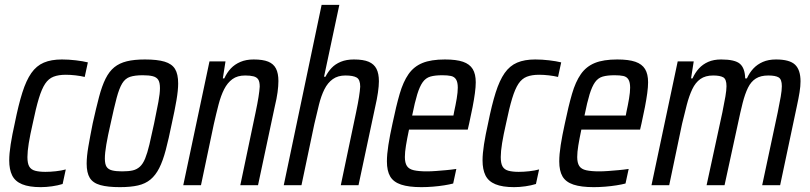

<svg xmlns="http://www.w3.org/2000/svg" viewBox="-20 -763 3335 791"><path d="M148 8Q100 8 71 -4Q42 -16 30 -40.5Q18 -65 18 -102Q18 -130 24 -168.5Q30 -207 41 -256Q56 -331 72 -381.5Q88 -432 109 -462Q130 -492 160.5 -505Q191 -518 235 -518Q263 -518 292.5 -514.5Q322 -511 342 -506L329 -446Q313 -450 291.5 -452.5Q270 -455 251 -455Q221 -455 200.5 -447Q180 -439 166 -418Q152 -397 140 -357.5Q128 -318 115 -255Q104 -207 98.5 -173Q93 -139 93 -116Q93 -90 100.5 -77Q108 -64 125 -59.5Q142 -55 167 -55Q187 -55 210 -57.5Q233 -60 251 -65L238 -5Q219 1 194.5 4.5Q170 8 148 8Z M474 8Q424 8 393.5 -0.5Q363 -9 350 -30Q337 -51 337 -89Q337 -118 344 -159Q351 -200 362 -255Q376 -318 388 -363.5Q400 -409 415 -439Q430 -469 451 -486Q472 -503 502.5 -510.5Q533 -518 577 -518Q628 -518 658 -509Q688 -500 701 -479Q714 -458 714 -419Q714 -391 707 -350Q700 -309 688 -255Q675 -191 663 -145.5Q651 -100 636 -70.5Q621 -41 600 -23.5Q579 -6 548.5 1Q518 8 474 8ZM483 -57Q510 -57 527 -61Q544 -65 556.5 -76.5Q569 -88 578 -110Q587 -132 595.5 -167.5Q604 -203 615 -255Q626 -308 632.5 -343Q639 -378 639 -400Q639 -423 632 -434Q625 -445 609.5 -449Q594 -453 568 -453Q536 -453 516 -446.5Q496 -440 483.5 -419.5Q471 -399 460.5 -359.5Q450 -320 436 -255Q424 -203 418 -167.5Q412 -132 412 -110Q412 -87 419 -76Q426 -65 442 -61Q458 -57 483 -57Z M735 0 843 -510H909L898 -440H904Q915 -464 931 -481Q947 -498 970.5 -508Q994 -518 1025 -518Q1063 -518 1085 -509Q1107 -500 1117 -480.5Q1127 -461 1127 -429Q1127 -409 1123.5 -383Q1120 -357 1112 -324L1043 0H970L1033 -300Q1041 -338 1045 -363.5Q1049 -389 1050 -406Q1050 -426 1044 -435.5Q1038 -445 1024.5 -448.5Q1011 -452 990 -452Q958 -452 937.5 -437Q917 -422 903.5 -395.5Q890 -369 880.5 -332.5Q871 -296 861 -252L808 0Z M1149 0 1305 -743H1378L1315 -447H1321Q1331 -467 1346 -483Q1361 -499 1384 -508.5Q1407 -518 1438 -518Q1477 -518 1499 -508.5Q1521 -499 1531 -479.5Q1541 -460 1541 -428Q1541 -409 1537 -381.5Q1533 -354 1526 -324L1457 0H1384L1447 -300Q1455 -338 1459 -363.5Q1463 -389 1464 -406Q1464 -435 1449.5 -443.5Q1435 -452 1403 -452Q1372 -452 1351 -437Q1330 -422 1316.5 -395Q1303 -368 1294 -331.5Q1285 -295 1275 -252L1222 0Z M1716 8Q1664 8 1632.5 -2.5Q1601 -13 1587.5 -36Q1574 -59 1574 -98Q1574 -127 1580 -165.5Q1586 -204 1597 -254Q1612 -326 1626.5 -376Q1641 -426 1663 -457.5Q1685 -489 1720.5 -503.5Q1756 -518 1813 -518Q1860 -518 1887.5 -508.5Q1915 -499 1927.5 -478.5Q1940 -458 1940 -424Q1940 -405 1936.5 -379Q1933 -353 1927 -322Q1921 -291 1913 -255L1907 -229H1665Q1657 -191 1652.5 -163.5Q1648 -136 1648 -116Q1648 -92 1656.5 -79Q1665 -66 1685.5 -61.5Q1706 -57 1739 -57Q1755 -57 1775.5 -58.5Q1796 -60 1818 -62Q1840 -64 1860 -67L1847 -7Q1832 -3 1810 0.5Q1788 4 1763.5 6Q1739 8 1716 8ZM1678 -287H1848L1851 -303Q1857 -330 1861.5 -356.5Q1866 -383 1866 -402Q1866 -424 1859 -435.5Q1852 -447 1838 -450Q1824 -453 1802 -453Q1772 -453 1753 -447.5Q1734 -442 1721.5 -424.5Q1709 -407 1699 -374.5Q1689 -342 1678 -287Z M2098 8Q2050 8 2021 -4Q1992 -16 1980 -40.5Q1968 -65 1968 -102Q1968 -130 1974 -168.5Q1980 -207 1991 -256Q2006 -331 2022 -381.5Q2038 -432 2059 -462Q2080 -492 2110.5 -505Q2141 -518 2185 -518Q2213 -518 2242.5 -514.5Q2272 -511 2292 -506L2279 -446Q2263 -450 2241.5 -452.5Q2220 -455 2201 -455Q2171 -455 2150.5 -447Q2130 -439 2116 -418Q2102 -397 2090 -357.5Q2078 -318 2065 -255Q2054 -207 2048.5 -173Q2043 -139 2043 -116Q2043 -90 2050.5 -77Q2058 -64 2075 -59.5Q2092 -55 2117 -55Q2137 -55 2160 -57.5Q2183 -60 2201 -65L2188 -5Q2169 1 2144.5 4.5Q2120 8 2098 8Z M2426 8Q2374 8 2342.5 -2.5Q2311 -13 2297.5 -36Q2284 -59 2284 -98Q2284 -127 2290 -165.5Q2296 -204 2307 -254Q2322 -326 2336.5 -376Q2351 -426 2373 -457.5Q2395 -489 2430.5 -503.5Q2466 -518 2523 -518Q2570 -518 2597.5 -508.5Q2625 -499 2637.5 -478.5Q2650 -458 2650 -424Q2650 -405 2646.5 -379Q2643 -353 2637 -322Q2631 -291 2623 -255L2617 -229H2375Q2367 -191 2362.5 -163.5Q2358 -136 2358 -116Q2358 -92 2366.5 -79Q2375 -66 2395.5 -61.5Q2416 -57 2449 -57Q2465 -57 2485.5 -58.5Q2506 -60 2528 -62Q2550 -64 2570 -67L2557 -7Q2542 -3 2520 0.5Q2498 4 2473.5 6Q2449 8 2426 8ZM2388 -287H2558L2561 -303Q2567 -330 2571.5 -356.5Q2576 -383 2576 -402Q2576 -424 2569 -435.5Q2562 -447 2548 -450Q2534 -453 2512 -453Q2482 -453 2463 -447.5Q2444 -442 2431.5 -424.5Q2419 -407 2409 -374.5Q2399 -342 2388 -287Z M2664 0 2772 -510H2838L2827 -440H2833Q2844 -464 2859.5 -481Q2875 -498 2897.5 -508Q2920 -518 2951 -518Q3008 -518 3028.5 -500Q3049 -482 3050 -440H3057Q3068 -464 3084 -481Q3100 -498 3123 -508Q3146 -518 3177 -518Q3233 -518 3255.5 -496.5Q3278 -475 3278 -428Q3278 -408 3274 -383Q3270 -358 3263 -326L3194 0H3120L3184 -300Q3192 -339 3196.5 -365Q3201 -391 3201 -408Q3201 -436 3188 -444Q3175 -452 3145 -452Q3114 -452 3094 -439.5Q3074 -427 3061.5 -401.5Q3049 -376 3039.5 -338.5Q3030 -301 3020 -253L2965 0H2891L2956 -300Q2964 -339 2968.5 -365.5Q2973 -392 2973 -408Q2973 -437 2959.5 -444.5Q2946 -452 2918 -452Q2886 -452 2865.5 -437.5Q2845 -423 2832 -395.5Q2819 -368 2809.5 -331.5Q2800 -295 2790 -253L2737 0Z"/></svg>

Font: Saira Condensed
Style: Italic
Weight: 400
Width: 3
Italic angle: -12°
Designer: Hector Gatti with collaboration of the Omnibus-Type team
Foundry: Omnibus-Type
Version: Version 1.100